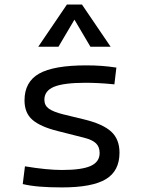

<svg xmlns="http://www.w3.org/2000/svg" viewBox="-20 -815 626 845"><path d="M252.9 9.8Q195.3 9.8 154.3 6.3Q113.3 2.9 80.1 -4.9L89.8 -83Q187 -66.9 252.9 -66.9Q339.8 -66.9 379.2 -84.7Q418.5 -102.5 418.5 -141.6Q418.5 -168.9 402.3 -184.3Q386.2 -199.7 351.6 -208.5L233.9 -238.3Q157.7 -257.3 122.8 -287.6Q87.9 -317.9 87.9 -373Q87.9 -454.6 152.1 -491Q216.3 -527.3 359.4 -527.3Q395 -527.3 426 -525.1Q457 -522.9 492.2 -517.6L483.4 -443.8Q443.4 -447.8 413.6 -449.2Q383.8 -450.7 356.4 -450.7Q260.7 -450.7 218 -433.1Q175.3 -415.5 175.3 -376Q175.3 -351.1 194.8 -336.9Q214.4 -322.8 257.3 -312L351.6 -289.1Q432.1 -269.5 469 -236.1Q505.9 -202.6 505.9 -143.1Q505.9 -62.5 445.8 -26.4Q385.7 9.8 252.9 9.8ZM148.4 -609.4 274.4 -794.9H340.8L466.8 -609.4H377.9L307.6 -728.5L237.3 -609.4Z"/></svg>

Font: Cascadia Code PL SemiLight
Style: Regular
Weight: 350
Monospace: yes
Designer: Aaron Bell
Foundry: Saja Typeworks
Version: Version 2404.023; ttfautohint (v1.8.4)